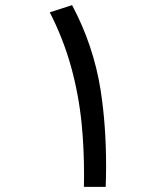

<svg xmlns="http://www.w3.org/2000/svg" viewBox="-20 -724 626 744"><path d="M305.2 0Q305.7 -22.9 305.7 -45.9Q305.7 -149.9 296.4 -244.6Q284.7 -359.9 255.1 -466.3Q225.6 -572.8 172.9 -676.3L259.3 -704.1Q342.3 -548.3 369.6 -376.5Q391.1 -239.3 391.1 -81.5Q391.1 -41.5 389.6 0Z"/></svg>

Font: CaskaydiaMono NF SemiLight
Style: Regular
Weight: 350
Designer: Aaron Bell
Foundry: Saja Typeworks
Version: Version 2111.001; ttfautohint (v1.8.4);Nerd Fonts 3.1.1